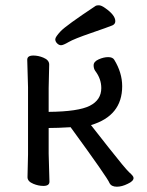

<svg xmlns="http://www.w3.org/2000/svg" viewBox="-20 -693 554 726"><path d="M416 -613Q416 -602 405 -597Q388 -590 324 -568Q260 -546 239.5 -534Q219 -522 211 -522Q203 -522 196 -529Q189 -536 189 -544.5Q189 -553 209 -574.5Q229 -596 342 -671Q345 -673 354 -673Q363 -673 377 -663Q416 -636 416 -613ZM167 -6Q167 10 144 10Q125 10 106 2Q84 -7 84 -23L86 -109V-363L83 -467Q83 -483 106 -483Q125 -483 144 -475Q166 -466 166 -449L164 -360V-270Q276 -271 319.5 -293Q363 -315 363 -360Q363 -395 340 -425Q334 -434 334 -446Q334 -460 353 -468.5Q372 -477 389 -477Q406 -477 412 -467Q442 -418 442 -367Q442 -255 324 -220Q327 -216 390 -136Q453 -56 468 -42Q477 -34 481 -29Q485 -24 485 -20Q485 -8 463 2Q441 13 422 13Q401 13 394 -1Q387 -20 247 -212Q197 -209 164 -209V-112Z"/></svg>

Font: Moon Stars Kai
Style: Bold
Weight: 700
Designer: GuiWonder
Version: Version 1.101